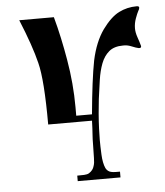

<svg xmlns="http://www.w3.org/2000/svg" viewBox="-49 -685 625 729"><g transform="rotate(-5 264.0 -321.0)"><path d="M315 -148Q315 -126 316.5 -93Q318 -60 327 -40Q334 -27 347 -24Q354 -22 367 -22Q370 -22 373.5 -22Q377 -22 381 -22V0H218V-21Q233 -21 244.5 -21.5Q256 -22 263 -26Q279 -36 283 -52Q287 -63 287 -82Q287 -101 288 -131Q288 -154 289.5 -173Q291 -192 292 -224H125Q125 -394 108 -460Q100 -493 85.5 -535Q71 -577 50 -628H182Q193 -588 202 -546Q211 -504 218 -463Q226 -417 230 -371Q234 -325 234 -281V-248H294Q300 -313 306.5 -364Q313 -415 320 -451Q335 -521 367 -566Q399 -610 430.5 -626Q462 -642 499 -642Q508 -642 508 -636Q508 -631 503 -623Q499 -616 492 -597Q485 -578 485 -559Q485 -543 491.5 -524.5Q498 -506 502 -491Q504 -482 493 -483Q483 -485 467.5 -491.5Q452 -498 439 -498H434Q400 -498 380.5 -481.5Q361 -465 350.5 -437.5Q340 -410 335 -375.5Q330 -341 325 -304Q322 -279 319.5 -248.5Q317 -218 316 -191Q315 -164 315 -148Z"/></g></svg>

Font: Pochaevsk
Style: Regular
Weight: 400
Version: Version 1.210; ttfautohint (v1.8.4.7-5d5b)